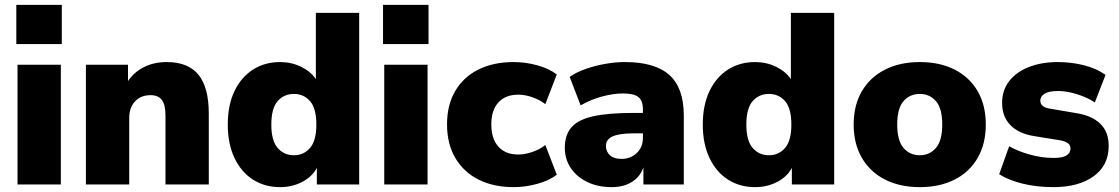

<svg xmlns="http://www.w3.org/2000/svg" viewBox="-20 -758 4597 789"><path d="M47 -577V-738H234V-577ZM52 0V-492H230V0Z M333 0V-492H506V-425Q532 -463 573 -483Q614 -503 665 -503Q753 -503 795.5 -451Q838 -399 838 -291V0H660V-284Q660 -329 644.5 -348Q629 -367 599 -367Q559 -367 535 -341.5Q511 -316 511 -273V0Z M1131 11Q1068 11 1019.5 -20Q971 -51 943.5 -109Q916 -167 916 -246Q916 -326 943.5 -383.5Q971 -441 1019.5 -472Q1068 -503 1131 -503Q1178 -503 1217.5 -483.5Q1257 -464 1278 -433V-705H1456V0H1282V-68Q1263 -32 1222 -10.5Q1181 11 1131 11ZM1188 -120Q1228 -120 1254 -150Q1280 -180 1280 -246Q1280 -313 1254 -342.5Q1228 -372 1188 -372Q1147 -372 1121 -342.5Q1095 -313 1095 -246Q1095 -180 1121 -150Q1147 -120 1188 -120Z M1554 -577V-738H1741V-577ZM1559 0V-492H1737V0Z M2091 11Q2008 11 1946.5 -20Q1885 -51 1851 -109Q1817 -167 1817 -247Q1817 -327 1851 -384.5Q1885 -442 1946.5 -472.5Q2008 -503 2091 -503Q2140 -503 2188.5 -489.5Q2237 -476 2268 -452L2221 -330Q2198 -348 2167.5 -358.5Q2137 -369 2110 -369Q2057 -369 2028 -337Q1999 -305 1999 -247Q1999 -188 2028 -155.5Q2057 -123 2110 -123Q2137 -123 2167.5 -133.5Q2198 -144 2221 -162L2268 -40Q2237 -16 2188 -2.5Q2139 11 2091 11Z M2494 11Q2437 11 2393.5 -10Q2350 -31 2325.5 -67.5Q2301 -104 2301 -151Q2301 -204 2329 -235.5Q2357 -267 2419 -280.5Q2481 -294 2584 -294H2622V-308Q2622 -344 2603.5 -359Q2585 -374 2540 -374Q2502 -374 2456 -362Q2410 -350 2366 -325L2321 -442Q2346 -460 2385 -474Q2424 -488 2467 -495.5Q2510 -503 2548 -503Q2671 -503 2730.5 -450Q2790 -397 2790 -283V0H2624V-70Q2611 -32 2577 -10.5Q2543 11 2494 11ZM2534 -105Q2571 -105 2596.5 -129Q2622 -153 2622 -192V-210H2584Q2525 -210 2497.5 -197.5Q2470 -185 2470 -158Q2470 -135 2486.5 -120Q2503 -105 2534 -105Z M3083 11Q3020 11 2971.5 -20Q2923 -51 2895.5 -109Q2868 -167 2868 -246Q2868 -326 2895.5 -383.5Q2923 -441 2971.5 -472Q3020 -503 3083 -503Q3130 -503 3169.5 -483.5Q3209 -464 3230 -433V-705H3408V0H3234V-68Q3215 -32 3174 -10.5Q3133 11 3083 11ZM3140 -120Q3180 -120 3206 -150Q3232 -180 3232 -246Q3232 -313 3206 -342.5Q3180 -372 3140 -372Q3099 -372 3073 -342.5Q3047 -313 3047 -246Q3047 -180 3073 -150Q3099 -120 3140 -120Z M3760 11Q3678 11 3617 -20Q3556 -51 3522 -109Q3488 -167 3488 -246Q3488 -326 3522 -383.5Q3556 -441 3617 -472Q3678 -503 3760 -503Q3842 -503 3903 -472Q3964 -441 3997.5 -383.5Q4031 -326 4031 -246Q4031 -167 3997.5 -109Q3964 -51 3903 -20Q3842 11 3760 11ZM3760 -120Q3800 -120 3826 -150Q3852 -180 3852 -246Q3852 -313 3826 -342.5Q3800 -372 3760 -372Q3719 -372 3693 -342.5Q3667 -313 3667 -246Q3667 -180 3693 -150Q3719 -120 3760 -120Z M4309 11Q4241 11 4183.5 -3Q4126 -17 4086 -42L4127 -157Q4164 -136 4213 -122.5Q4262 -109 4310 -109Q4347 -109 4363 -119.5Q4379 -130 4379 -147Q4379 -162 4368.5 -169.5Q4358 -177 4339 -181L4228 -199Q4166 -209 4132 -244Q4098 -279 4098 -335Q4098 -387 4127 -424.5Q4156 -462 4208 -482.5Q4260 -503 4327 -503Q4380 -503 4432 -490.5Q4484 -478 4523 -450L4479 -337Q4450 -357 4407 -370.5Q4364 -384 4330 -384Q4289 -384 4272 -372.5Q4255 -361 4255 -345Q4255 -318 4292 -312L4403 -293Q4467 -283 4501.5 -249.5Q4536 -216 4536 -159Q4536 -78 4474 -33.5Q4412 11 4309 11Z"/></svg>

Font: Nunito Sans Black
Style: Regular
Weight: 900
Designer: Vernon Adams
Foundry: Vernon Adams
Version: Version 3.006; ttfautohint (v1.8.3)